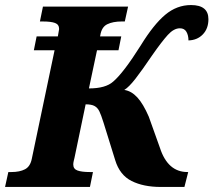

<svg xmlns="http://www.w3.org/2000/svg" viewBox="-43 -740 845 760"><path d="M-10 -59H2Q35 -59 56 -70Q77 -81 83 -112L173 -541H91L102 -596H186Q191 -623 191 -625Q191 -643 175 -649Q159 -655 126 -655H115L127 -714H464L451 -655H439Q404 -655 381.5 -644Q359 -633 354 -600L353 -596H437L426 -541H341L309 -390Q375 -390 405 -417Q446 -452 514 -560Q565 -643 611 -681.5Q657 -720 713 -720Q782 -720 782 -664Q782 -627 760 -604Q738 -581 703 -580Q703 -600 695 -614Q687 -628 669 -628Q645 -628 621 -601.5Q597 -575 560 -522Q518 -460 492.5 -427.5Q467 -395 449 -384Q477 -380 500.5 -354.5Q524 -329 546 -278L590 -155Q621 -59 699 -59H702L687 0H593Q525 0 478 -23.5Q431 -47 413 -106L367 -254Q357 -286 350 -300Q343 -314 331 -320.5Q319 -327 296 -327L252 -116Q251 -112 249 -103.5Q247 -95 247 -89Q247 -71 264 -65Q281 -59 313 -59H325L313 0H-23Z"/></svg>

Font: Noto Serif NarrowBlack
Style: Italic
Weight: 900
Width: 4
Italic angle: -12°
Designer: Monotype Design Team
Foundry: Monotype Imaging Inc.
Version: Version 1.001